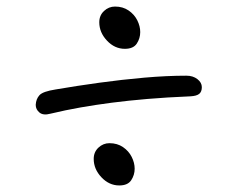

<svg xmlns="http://www.w3.org/2000/svg" viewBox="-20 -611 740 586"><path d="M134 -264Q112 -258 100.5 -267.5Q89 -277 89 -291Q90 -309 100.5 -320.5Q111 -332 150 -338Q214 -349 283 -358.5Q352 -368 420.5 -374Q489 -380 549 -380Q569 -380 582.5 -369.5Q596 -359 596 -345Q596 -331 588 -324.5Q580 -318 561 -317Q489 -314 430 -309Q371 -304 321 -297.5Q271 -291 225.5 -283Q180 -275 134 -264ZM344 -45Q313 -45 289.5 -70Q266 -95 266 -126Q266 -147 280.5 -160.5Q295 -174 314 -174Q338 -174 355.5 -162Q373 -150 382 -132Q391 -114 391 -96Q391 -77 380.5 -61Q370 -45 344 -45ZM361 -462Q330 -462 306.5 -487Q283 -512 283 -543Q283 -564 297.5 -577.5Q312 -591 331 -591Q355 -591 372.5 -579Q390 -567 399 -549Q408 -531 408 -513Q408 -494 397.5 -478Q387 -462 361 -462Z"/></svg>

Font: Shantell Sans Light
Style: Regular
Weight: 300
Designer: Stephen Nixon, Anya Danilova, Shantell Martin
Foundry: Arrow Type
Version: Version 1.011;[c5ecc13dd]